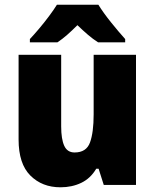

<svg xmlns="http://www.w3.org/2000/svg" viewBox="-20 -852 658 816"><path d="M558 -619V-66H421L399 -135H389Q365 -94 325.5 -75Q286 -56 237 -56Q159 -56 109 -106Q59 -156 59 -259V-619H240V-315Q240 -261 253 -232.5Q266 -204 297 -204Q347 -204 362.5 -246.5Q378 -289 378 -366V-619ZM398 -832Q419 -798 451.5 -757.5Q484 -717 512 -686V-672H397Q375 -686 354 -704Q333 -722 309 -745Q285 -721 265 -703.5Q245 -686 224 -672H107V-686Q124 -704 146 -730Q168 -756 188.5 -783.5Q209 -811 222 -832Z"/></svg>

Font: Noto Sans Malayalam UI SemiCondensed Black
Style: Regular
Weight: 900
Width: 4
Designer: Jelle Bosma - Monotype Design Team
Foundry: Monotype Imaging Inc.
Version: Version 2.104; ttfautohint (v1.8.4.7-5d5b)